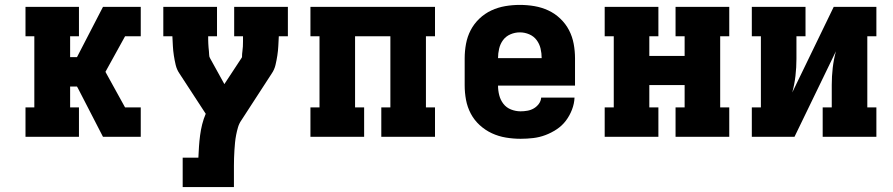

<svg xmlns="http://www.w3.org/2000/svg" viewBox="-20 -558 3640 783"><path d="M84 0V-120H120V-410H84V-530H302V-410H266V-325H294L400 -530H554V-410H490L410 -265L490 -120H554V0H400L298 -198L294 -205H266V-120H302V0Z M725 205V85H789Q790 62 791.5 39.5Q793 17 796 -6Q799 -29 804.5 -51Q810 -73 819 -94Q819 -94 819 -94Q819 -94 819 -94L712 -258Q701 -274 696.5 -293Q692 -312 689 -331.5Q686 -351 685 -370.5Q684 -390 683 -410Q683 -410 683 -410Q683 -410 683 -410H646V-530H865V-410H829Q829 -403 829 -395.5Q829 -388 829.5 -380Q830 -372 830.5 -364.5Q831 -357 832 -349.5Q833 -342 833 -334Q833 -326 837 -320L895 -215L966 -323Q966 -324 966.5 -324.5Q967 -325 967 -325Q967 -326 967 -326.5Q967 -327 967 -327Q967 -338 968.5 -348Q970 -358 970.5 -368.5Q971 -379 971 -389.5Q971 -400 971 -410H935V-530H1154V-410H1117Q1117 -410 1117 -410Q1117 -410 1117 -410Q1116 -390 1115 -370.5Q1114 -351 1111 -331.5Q1108 -312 1103.5 -293Q1099 -274 1088 -258L964 -67Q955 -54 950.5 -38.5Q946 -23 943 -7.5Q940 8 938.5 23.5Q937 39 936 55Q935 71 934.5 86.5Q934 102 934 118V205Z M1246 0V-120H1283V-410H1246V-530H1754V-410H1717V-120H1754V0H1535V-120H1572V-410H1428V-120H1465V0Z M2103 8Q2073 8 2043 3Q2013 -2 1986 -14.5Q1959 -27 1936.5 -47.5Q1914 -68 1900 -94.5Q1886 -121 1880.5 -150.5Q1875 -180 1875 -210V-320Q1875 -350 1880.5 -379.5Q1886 -409 1899.5 -435Q1913 -461 1935 -482Q1957 -503 1984 -515.5Q2011 -528 2040.5 -533Q2070 -538 2100 -538Q2130 -538 2159.5 -533Q2189 -528 2216 -515.5Q2243 -503 2265 -482Q2287 -461 2300.5 -435Q2314 -409 2319.5 -379.5Q2325 -350 2325 -320V-209H2011Q2011 -189 2016 -169.5Q2021 -150 2033 -134.5Q2045 -119 2064 -111.5Q2083 -104 2103 -104Q2117 -104 2131 -106.5Q2145 -109 2157 -116Q2169 -123 2177.5 -134.5Q2186 -146 2187 -160H2323Q2322 -135 2312.5 -110.5Q2303 -86 2287.5 -65.5Q2272 -45 2250 -30.5Q2228 -16 2204 -7Q2180 2 2154.5 5Q2129 8 2103 8ZM2011 -321H2189Q2189 -341 2184.5 -360Q2180 -379 2168.5 -394.5Q2157 -410 2138.5 -418Q2120 -426 2100 -426Q2080 -426 2061.5 -418Q2043 -410 2031.5 -394.5Q2020 -379 2015.5 -359.5Q2011 -340 2011 -321Z M2446 0V-120H2483V-410H2446V-530H2665V-410H2628V-330H2772V-410H2735V-530H2954V-410H2917V-120H2954V0H2735V-120H2772V-211H2628V-120H2665V0Z M3046 0V-120H3083V-410H3046V-530H3265V-410H3228V-318Q3228 -283 3224 -248.5Q3220 -214 3211 -181L3380 -530H3554V-410H3517V-120H3554V0H3335V-120H3372V-212Q3372 -247 3376 -281.5Q3380 -316 3389 -349L3220 0Z"/></svg>

Font: Iosevka Curly Slab HvEx
Style: Regular
Weight: 900
Width: 7
Monospace: yes
Designer: Belleve Invis
Foundry: Belleve Invis
Version: Version 11.1.0; ttfautohint (v1.8.3)